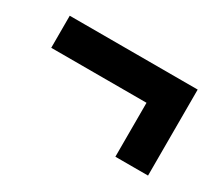

<svg xmlns="http://www.w3.org/2000/svg" viewBox="-65 -540 634 555"><g transform="rotate(30 251.5 -262.5)"><path d="M463 -406V-119H354V-299H36V-406Z"/></g></svg>

Font: Noto Sans Condensed
Style: Regular
Weight: 400
Width: 3
Version: Version 2.013